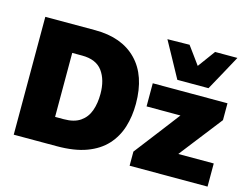

<svg xmlns="http://www.w3.org/2000/svg" viewBox="-103 -948 1464 1122"><g transform="rotate(15 629.0 -387.0)"><path d="M58 0V-713H360Q521.5 -713 611.2 -621Q701 -529 701 -358.5Q701 -282.5 680.8 -217.5Q660.5 -152.5 615.8 -103.5Q571 -54.5 497.8 -27.2Q424.5 0 318.5 0ZM264.5 -163H317.5Q380 -163 417 -188.8Q454 -214.5 470 -259.2Q486 -304 486 -361Q486 -445.5 447.8 -497.8Q409.5 -550 324 -550H264.5ZM759 0V-85.5Q793 -129.5 826 -172.5Q858.5 -215 889 -254.5L970 -360.5H765V-500.5H1217V-398.5Q1192.5 -367 1159.5 -324.5Q1126.5 -282 1096 -243L1016 -140H1230.5V0ZM898.5 -557Q868.5 -611.5 839.5 -665Q810 -718.5 781 -771.5L914.5 -773.5Q934 -747 953.5 -720.2Q973 -693.5 992.5 -666.5Q1012 -693 1031.2 -719.2Q1050.5 -745.5 1069.5 -771.5H1204.5Q1175.5 -718.5 1146.5 -665Q1117 -611.5 1087 -557Z"/></g></svg>

Font: Heraclito ExtraBold
Style: Regular
Weight: 800
Designer: Kostas Bartsokas (font) & Cristiano Sobral (main changes)
Foundry: Kostas Bartsokas (font) & Cristiano Sobral (main changes)
Version: Version 1.00;July 8, 2020;FontCreator 13.0.0.2655 64-bit